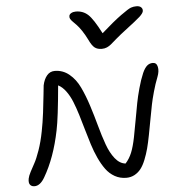

<svg xmlns="http://www.w3.org/2000/svg" viewBox="-57 -938 864 944"><g transform="rotate(-5 375.0 -466.0)"><path d="M650.9 -884.8Q667 -884.8 674.8 -876.7Q682.6 -868.7 680.2 -856.9Q677.7 -846.7 661.4 -831.5Q645 -816.4 584 -770Q562 -753.4 540.3 -734.9Q518.6 -716.3 509.8 -708.7Q501 -701.2 489.5 -696Q478 -690.9 463.9 -690.9Q441.9 -690.9 428.5 -701.4Q415 -711.9 400.9 -742.2Q388.7 -767.1 375 -787.4Q361.3 -807.6 351.3 -817.9Q341.3 -828.1 332.8 -836.7Q324.2 -845.2 320.8 -851.8Q317.4 -858.4 318.8 -866.2Q320.3 -874.5 329.6 -879.6Q338.9 -884.8 352.1 -884.8Q387.2 -884.8 412.1 -862.1Q437 -839.4 474.1 -767.1Q534.7 -820.8 573 -848.4Q611.3 -876 624 -880.4Q636.7 -884.8 650.9 -884.8ZM75.2 -46.9Q61 -46.9 53.5 -56.4Q45.9 -65.9 49.8 -86.9Q52.2 -99.6 62.3 -119.1Q72.3 -138.7 83.7 -158.9Q95.2 -179.2 109.6 -220.2Q124 -261.2 133.8 -312Q142.1 -353.5 148.4 -403.8Q154.8 -454.1 158.4 -492.4Q162.1 -530.8 163.1 -537.1Q169.4 -566.9 184.6 -585Q199.7 -603 223.1 -603Q263.2 -603 294.7 -577.1Q326.2 -551.3 345.9 -509.5Q365.7 -467.8 381.8 -417.5Q397.9 -367.2 411.9 -315.9Q425.8 -264.6 441.2 -221.9Q456.5 -179.2 479.2 -150.6Q502 -122.1 530.8 -119.1Q550.3 -140.6 562 -169.2Q573.7 -197.8 583 -244.1Q588.9 -273.4 598.4 -326.7Q607.9 -379.9 613.8 -410.6Q619.6 -441.4 630.9 -482.4Q642.1 -523.4 655.8 -555.2Q666.5 -579.1 678.5 -589.6Q690.4 -600.1 707 -600.1Q725.6 -600.1 730.2 -578.9Q734.9 -557.6 724.1 -529.8Q710.9 -496.6 700.4 -458.7Q689.9 -420.9 685.1 -396.7Q680.2 -372.6 670.9 -322Q661.6 -271.5 657.2 -249Q649.9 -210.9 642.6 -183.3Q635.3 -155.8 624.5 -128.9Q613.8 -102.1 600.8 -85.4Q587.9 -68.8 569.6 -58.8Q551.3 -48.8 528.8 -48.8Q497.6 -48.8 471.9 -63.2Q446.3 -77.6 428.2 -102.3Q410.2 -127 395.3 -159.2Q380.4 -191.4 368.7 -228.3Q356.9 -265.1 346.4 -302.7Q335.9 -340.3 324.7 -376.7Q313.5 -413.1 301.3 -443.4Q289.1 -473.6 271.7 -497.1Q254.4 -520.5 233.9 -530.8Q219.7 -370.6 207 -311Q180.2 -178.2 126 -85.9Q103.5 -46.9 75.2 -46.9Z"/></g></svg>

Font: Shantell Sans Irregular
Style: Italic
Weight: 300
Italic angle: -11.31°
Designer: Stephen Nixon, Anya Danilova, Shantell Martin
Foundry: Arrow Type
Version: Version 1.006;[9816181b4]